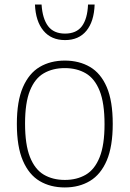

<svg xmlns="http://www.w3.org/2000/svg" viewBox="-20 -814 569 843"><path d="M264.5 9Q201.5 9 154.2 -19Q107 -47 80.5 -108.5Q54 -170 54 -270Q54 -369.5 80.5 -430.8Q107 -492 154.2 -520Q201.5 -548 264.5 -548Q327.5 -548 375 -520.2Q422.5 -492.5 448.8 -431.5Q475 -370.5 475 -270Q475 -171 448.8 -109.5Q422.5 -48 375 -19.5Q327.5 9 264.5 9ZM264.5 -24Q317.5 -24 356.8 -47Q396 -70 417.5 -123.8Q439 -177.5 439 -268.5Q439 -361.5 417.5 -415.2Q396 -469 356.8 -492Q317.5 -515 264.5 -515Q211.5 -515 172.2 -492.2Q133 -469.5 111.5 -416.2Q90 -363 90 -271.5Q90 -179 111.5 -124.8Q133 -70.5 172.2 -47.2Q211.5 -24 264.5 -24ZM265.5 -638Q205 -638 170.8 -679.2Q136.5 -720.5 133.5 -794H162.5Q166.5 -732 191.2 -699.2Q216 -666.5 265.5 -666.5Q315.5 -666.5 339.8 -699.2Q364 -732 366.5 -794H395.5Q393 -720 359.5 -679Q326 -638 265.5 -638Z"/></svg>

Font: Encode Sans Condensed Thin Thin
Style: Regular
Weight: 250
Version: Version 3.002